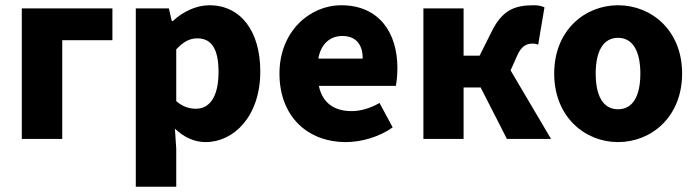

<svg xmlns="http://www.w3.org/2000/svg" viewBox="-20 -529 2652 731"><path d="M63 0H217V-376H408V-497H63Z M497 182H651V38L646 -39C681 -6 720 12 763 12C870 12 971 -86 971 -257C971 -410 897 -509 777 -509C726 -509 676 -484 638 -449H634L623 -497H497ZM726 -115C702 -115 676 -122 651 -144V-341C678 -370 702 -383 731 -383C786 -383 812 -342 812 -255C812 -154 774 -115 726 -115Z M1296 12C1355 12 1423 -7 1475 -44L1425 -137C1390 -117 1354 -106 1318 -106C1255 -106 1208 -135 1194 -202H1487C1490 -216 1493 -242 1493 -270C1493 -405 1423 -509 1279 -509C1160 -509 1044 -410 1044 -249C1044 -83 1154 12 1296 12ZM1192 -306C1202 -364 1239 -392 1283 -392C1339 -392 1361 -355 1361 -306Z M1592 0H1745V-196H1810L1910 0H2078L1924 -261L1948 -315C1966 -356 1985 -363 2010 -363C2017 -363 2023 -361 2029 -359L2053 -501C2040 -507 2027 -509 2012 -509C1938 -509 1891 -490 1850 -405L1806 -317H1745V-497H1592Z M2333 12C2460 12 2577 -84 2577 -249C2577 -414 2460 -509 2333 -509C2207 -509 2090 -414 2090 -249C2090 -84 2207 12 2333 12ZM2333 -113C2275 -113 2248 -166 2248 -249C2248 -331 2275 -385 2333 -385C2391 -385 2418 -331 2418 -249C2418 -166 2391 -113 2333 -113Z"/></svg>

Font: Source Sans Pro
Style: Bold
Weight: 700
Designer: Paul D. Hunt
Foundry: Adobe Systems Incorporated
Version: Version 3.006;hotconv 1.0.111;makeotfexe 2.5.65597